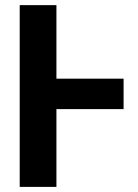

<svg xmlns="http://www.w3.org/2000/svg" viewBox="-20 -731 538 751"><path d="M200.7 -423.3H463.4V-304.2H200.7V0H57.1V-710.9H200.7Z"/></svg>

Font: Roboto Condensed
Style: Bold
Weight: 700
Designer: Google
Version: Version 2.134; 2016